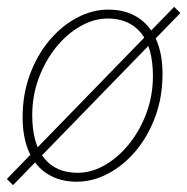

<svg xmlns="http://www.w3.org/2000/svg" viewBox="-20 -518 546 560"><path d="M204 12Q155 12 119.5 -10Q84 -32 65 -74Q46 -116 46 -176Q46 -243 67 -300Q88 -357 123.5 -399.5Q159 -442 204 -466Q249 -490 296 -490Q345 -490 380.5 -468Q416 -446 435 -404Q454 -362 454 -302Q454 -235 433 -178Q412 -121 376.5 -78.5Q341 -36 296 -12Q251 12 204 12ZM206 -14Q247 -14 286 -36.5Q325 -59 356.5 -98Q388 -137 407 -188Q426 -239 426 -296Q426 -379 391.5 -421.5Q357 -464 294 -464Q254 -464 214.5 -441.5Q175 -419 143.5 -380Q112 -341 93 -290Q74 -239 74 -182Q74 -100 108.5 -57Q143 -14 206 -14ZM18 22 0 4 488 -498 506 -480Z"/></svg>

Font: Source Sans 3 VF
Style: Italic
Weight: 200
Italic angle: -11°
Designer: Paul D. Hunt
Foundry: Adobe Systems Incorporated
Version: Version 3.042;hotconv 1.0.118;makeotfexe 2.5.65603